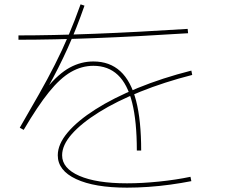

<svg xmlns="http://www.w3.org/2000/svg" viewBox="-20 -828 1040 884"><path d="M610 -135Q610 -269 588.5 -355Q567 -441 522.5 -483Q478 -525 410 -525Q356 -525 306.5 -496.5Q257 -468 205 -403.5Q153 -339 89 -230L71 -240Q119 -323 159 -393.5Q199 -464 232.5 -530Q266 -596 295 -664Q324 -732 351 -808L369 -802Q332 -696 291.5 -606Q251 -516 198 -421L196 -424Q250 -489 301.5 -517Q353 -545 410 -545Q485 -545 534 -500Q583 -455 606.5 -364.5Q630 -274 630 -135ZM565 36Q415 36 330.5 -3.5Q246 -43 246 -113Q246 -164 291.5 -218Q337 -272 419.5 -324.5Q502 -377 614.5 -423Q727 -469 861 -503L865 -483Q736 -450 626.5 -406Q517 -362 436 -311.5Q355 -261 310.5 -210.5Q266 -160 266 -113Q266 -53 345 -18.5Q424 16 565 16Q634 16 712 8Q790 0 857 -14L861 6Q815 15 764.5 22Q714 29 663 32.5Q612 36 565 36ZM65 -665Q376 -665 844 -695L846 -675Q378 -645 65 -645Z"/></svg>

Font: M PLUS 2 Thin
Style: Regular
Weight: 100
Designer: Coji Morishita
Foundry: UNDERFOREST DESIGN
Version: Version 1.001